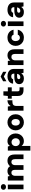

<svg xmlns="http://www.w3.org/2000/svg" viewBox="2554 -3326 992 6139"><g transform="rotate(-90 3049.5 -256.0)"><path d="M67 0V-501H217V0ZM142 -560Q102 -560 76.5 -583.5Q51 -607 51 -642Q51 -677 76.5 -700.5Q102 -724 142 -724Q183 -724 208 -700.5Q233 -677 233 -642Q233 -607 208 -583.5Q183 -560 142 -560Z M348 0V-501H479L492 -436Q516 -471 555 -492Q594 -513 647 -513Q684 -513 714 -504Q744 -495 767 -476Q790 -457 805 -430Q834 -468 879 -490.5Q924 -513 978 -513Q1046 -513 1090.5 -486Q1135 -459 1157.5 -408Q1180 -357 1180 -284V0H1031V-270Q1031 -326 1009 -356.5Q987 -387 941 -387Q910 -387 887 -372.5Q864 -358 851.5 -330.5Q839 -303 839 -264V0H689V-270Q689 -326 667.5 -356.5Q646 -387 597 -387Q568 -387 545.5 -372.5Q523 -358 510.5 -330.5Q498 -303 498 -264V0Z M1304 220V-501H1436L1454 -436Q1469 -457 1490.5 -475Q1512 -493 1541.5 -503Q1571 -513 1611 -513Q1680 -513 1734 -478.5Q1788 -444 1820 -385Q1852 -326 1852 -249Q1852 -175 1819.5 -115.5Q1787 -56 1733 -22Q1679 12 1611 12Q1557 12 1518 -7Q1479 -26 1454 -60V220ZM1574 -119Q1610 -119 1638.5 -135.5Q1667 -152 1683 -182Q1699 -212 1699 -250Q1699 -288 1683 -318Q1667 -348 1638.5 -365.5Q1610 -383 1574 -383Q1537 -383 1508.5 -365.5Q1480 -348 1464 -318.5Q1448 -289 1448 -251Q1448 -212 1464 -182Q1480 -152 1508.5 -135.5Q1537 -119 1574 -119Z M2209 12Q2136 12 2078 -22Q2020 -56 1986 -115Q1952 -174 1952 -250Q1952 -327 1986 -386.5Q2020 -446 2078.5 -479.5Q2137 -513 2209 -513Q2282 -513 2340.5 -479.5Q2399 -446 2432.5 -387Q2466 -328 2466 -250Q2466 -174 2432.5 -115Q2399 -56 2340.5 -22Q2282 12 2209 12ZM2209 -118Q2239 -118 2262.5 -132.5Q2286 -147 2300 -177Q2314 -207 2314 -251Q2314 -295 2300 -324.5Q2286 -354 2262.5 -369Q2239 -384 2210 -384Q2180 -384 2156.5 -369Q2133 -354 2119 -324.5Q2105 -295 2105 -250Q2105 -207 2119 -177Q2133 -147 2156.5 -132.5Q2180 -118 2209 -118Z M2582 0V-501H2714L2729 -409Q2748 -442 2775 -465Q2802 -488 2837 -500.5Q2872 -513 2913 -513V-355H2865Q2836 -355 2811 -348.5Q2786 -342 2768 -327Q2750 -312 2741 -286Q2732 -260 2732 -222V0Z M3234 0Q3180 0 3138 -17.5Q3096 -35 3073 -75Q3050 -115 3050 -184V-376H2964V-501H3050L3066 -643H3199V-501H3328V-376H3200V-182Q3200 -152 3213.5 -139.5Q3227 -127 3260 -127H3328V0Z M3614 12Q3551 12 3510 -8Q3469 -28 3449 -62.5Q3429 -97 3429 -138Q3429 -183 3452 -217.5Q3475 -252 3522.5 -272.5Q3570 -293 3644 -293H3766Q3766 -327 3757.5 -348.5Q3749 -370 3729.5 -381Q3710 -392 3678 -392Q3643 -392 3618.5 -377.5Q3594 -363 3588 -333H3444Q3449 -387 3479.5 -427.5Q3510 -468 3561.5 -490.5Q3613 -513 3678 -513Q3750 -513 3803.5 -490Q3857 -467 3886.5 -422Q3916 -377 3916 -310V0H3791L3773 -73Q3762 -54 3747 -38.5Q3732 -23 3712 -11.5Q3692 0 3668 6Q3644 12 3614 12ZM3652 -102Q3676 -102 3694 -110Q3712 -118 3725.5 -132Q3739 -146 3747 -164.5Q3755 -183 3759 -204V-205H3662Q3637 -205 3620.5 -198Q3604 -191 3596 -179.5Q3588 -168 3588 -152Q3588 -135 3596 -124Q3604 -113 3618.5 -107.5Q3633 -102 3652 -102ZM3522 -547V-653L3673 -732L3823 -653V-547L3673 -630Z M4040 0V-501H4171L4183 -421Q4206 -462 4248 -487.5Q4290 -513 4350 -513Q4413 -513 4456 -486Q4499 -459 4521.5 -408Q4544 -357 4544 -284V0H4395V-270Q4395 -326 4372 -356.5Q4349 -387 4297 -387Q4266 -387 4241.5 -372.5Q4217 -358 4203.5 -330.5Q4190 -303 4190 -265V0Z M4917 12Q4839 12 4779.5 -22Q4720 -56 4686.5 -115Q4653 -174 4653 -249Q4653 -326 4686.5 -385.5Q4720 -445 4779.5 -479Q4839 -513 4917 -513Q5016 -513 5083.5 -461.5Q5151 -410 5169 -318H5009Q5001 -349 4976 -367Q4951 -385 4916 -385Q4883 -385 4858.5 -368.5Q4834 -352 4820 -322Q4806 -292 4806 -251Q4806 -220 4814 -195.5Q4822 -171 4836.5 -153Q4851 -135 4871 -125.5Q4891 -116 4916 -116Q4939 -116 4958 -124Q4977 -132 4990.5 -147Q5004 -162 5009 -183H5169Q5151 -94 5083 -41Q5015 12 4917 12Z M5286 0V-501H5436V0ZM5361 -560Q5321 -560 5295.5 -583.5Q5270 -607 5270 -642Q5270 -677 5295.5 -700.5Q5321 -724 5361 -724Q5402 -724 5427 -700.5Q5452 -677 5452 -642Q5452 -607 5427 -583.5Q5402 -560 5361 -560Z M5738 12Q5675 12 5634 -8Q5593 -28 5573 -62.5Q5553 -97 5553 -138Q5553 -183 5576 -217.5Q5599 -252 5646.5 -272.5Q5694 -293 5768 -293H5890Q5890 -327 5881.5 -348.5Q5873 -370 5853.5 -381Q5834 -392 5802 -392Q5767 -392 5742.5 -377.5Q5718 -363 5712 -333H5568Q5573 -387 5603.5 -427.5Q5634 -468 5685.5 -490.5Q5737 -513 5802 -513Q5874 -513 5927.5 -490Q5981 -467 6010.5 -422Q6040 -377 6040 -310V0H5915L5897 -73Q5886 -54 5871 -38.5Q5856 -23 5836 -11.5Q5816 0 5792 6Q5768 12 5738 12ZM5776 -102Q5800 -102 5818 -110Q5836 -118 5849.5 -132Q5863 -146 5871 -164.5Q5879 -183 5883 -204V-205H5786Q5761 -205 5744.5 -198Q5728 -191 5720 -179.5Q5712 -168 5712 -152Q5712 -135 5720 -124Q5728 -113 5742.5 -107.5Q5757 -102 5776 -102Z"/></g></svg>

Font: DM Sans 17pt Black
Style: Regular
Weight: 900
Version: Version 4.004;gftools[0.9.30]